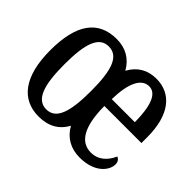

<svg xmlns="http://www.w3.org/2000/svg" viewBox="-117 -754 971 971"><g transform="rotate(45 368.0 -268.5)"><path d="M236 10C305 10 355 -17 385 -73C415 -19 465 10 530 10C637 10 683 -51 683 -94C683 -113 673 -124 661 -129C642 -85 607 -48 552 -48C477 -48 435 -116 434 -263H699V-305C699 -463 631 -547 523 -547C460 -547 413 -519 383 -464C352 -519 303 -547 239 -547C108 -547 41 -456 41 -269C41 -81 115 10 236 10ZM601 -314H436C438 -429 469 -494 524 -494C579 -494 600 -422 601 -314ZM238 -43C168 -43 142 -121 142 -269C142 -417 167 -492 237 -492C308 -492 333 -417 333 -269C333 -121 309 -43 238 -43Z"/></g></svg>

Font: Noto Serif Bengali ExtraCondensed Medium
Style: Regular
Weight: 500
Width: 2
Designer: Juan Bruce, Universal Thirst, Indian Type Foundry and the Monotype Design Team.
Foundry: Monotype Imaging Inc.
Version: Version 2.003